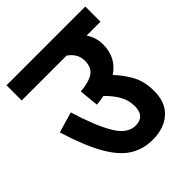

<svg xmlns="http://www.w3.org/2000/svg" viewBox="-177 -732 841 841"><g transform="rotate(-45 244.0 -311.0)"><path d="M0 -622H488V-528H402Q413 -512 419.5 -492Q426 -472 426 -450Q426 -368 361 -325Q391 -294 415.5 -251Q440 -208 440 -147Q440 -76 397.5 -38Q355 0 284 0Q225 0 178.5 -29.5Q132 -59 93.5 -127Q55 -195 19 -311L115 -339Q151 -221 188 -159Q225 -97 275 -97Q333 -97 333 -160Q333 -197 315 -228.5Q297 -260 267 -289Q245 -284 220 -282L211 -373Q264 -377 291.5 -395Q319 -413 319 -455Q319 -479 308 -497Q297 -515 278 -528H0Z"/></g></svg>

Font: Noto Sans Condensed SemiBold
Style: Italic
Weight: 600
Width: 3
Italic angle: -12°
Designer: Monotype Design Team
Foundry: Monotype Imaging Inc.
Version: Version 2.013; ttfautohint (v1.8.4.7-5d5b)